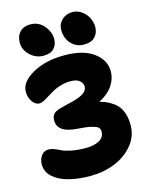

<svg xmlns="http://www.w3.org/2000/svg" viewBox="-140 -1061 886 1144"><g transform="rotate(-15 303.0 -489.5)"><path d="M438 -770Q391.6 -770 360.4 -803.7Q329.1 -837.4 329.1 -889.2Q329.1 -926.3 355.5 -950.7Q381.8 -975.1 419.9 -975.1Q452.1 -975.1 478 -956.1Q503.9 -937 516.8 -909.7Q529.8 -882.3 529.8 -855Q529.8 -818.8 507.3 -794.4Q484.9 -770 438 -770ZM189 -768.1Q141.6 -768.1 106.2 -801.8Q70.8 -835.4 70.8 -877.9Q70.8 -919.9 94.2 -944.6Q117.7 -969.2 158.2 -969.2Q210 -969.2 242.4 -930.9Q274.9 -892.6 274.9 -848.1Q274.9 -814.5 253.9 -791.3Q232.9 -768.1 189 -768.1ZM274.9 -3.9Q200.7 -3.9 142.3 -18.6Q84 -33.2 46.9 -65.4Q9.8 -97.7 9.8 -144Q9.8 -176.3 26.4 -198.7Q43 -221.2 70.8 -221.2Q88.4 -221.2 107.9 -213.4Q127.4 -205.6 145 -196.5Q162.6 -187.5 200.7 -179.7Q238.8 -171.9 289.1 -171.9Q342.3 -171.9 373.5 -189.9Q404.8 -208 404.8 -243.2Q404.8 -257.8 396.5 -267.1Q388.2 -276.4 356.9 -284.4Q325.7 -292.5 269 -295.9Q148.9 -303.7 148.9 -378.9Q148.9 -415 175.8 -429.2Q184.6 -434.1 200.4 -439Q216.3 -443.8 243.9 -450.4Q271.5 -457 283.2 -460Q332.5 -472.7 354.7 -489Q377 -505.4 377 -527.8Q377 -548.8 358.6 -564.5Q340.3 -580.1 303.2 -580.1Q272.5 -580.1 243.4 -571.8Q214.4 -563.5 193.1 -551.8Q171.9 -540 153.8 -528.3Q135.7 -516.6 119.6 -508.3Q103.5 -500 91.8 -500Q66.9 -500 48.3 -526.4Q29.8 -552.7 29.8 -587.9Q29.8 -647.5 109.6 -693.1Q189.5 -738.8 307.1 -738.8Q423.8 -738.8 487.3 -691.7Q550.8 -644.5 550.8 -575.2Q550.8 -528.8 522.9 -487.8Q495.1 -446.8 438 -417Q472.7 -407.7 498.3 -393.3Q523.9 -378.9 539.8 -362.3Q555.7 -345.7 565.2 -324.2Q574.7 -302.7 578.4 -281.7Q582 -260.7 582 -234.9Q582 -166.5 537.4 -112.8Q492.7 -59.1 423.3 -31.5Q354 -3.9 274.9 -3.9Z"/></g></svg>

Font: Shantell Sans Bouncy
Style: Regular
Weight: 800
Designer: Stephen Nixon, Anya Danilova, Shantell Martin
Foundry: Arrow Type
Version: Version 1.006;[9816181b4]